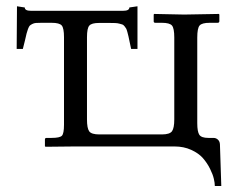

<svg xmlns="http://www.w3.org/2000/svg" viewBox="-20 -476 762 624"><path d="M301.3 -401.4Q277.8 -401.4 270.3 -392.8Q262.7 -384.3 262.7 -355V-87.9Q262.7 -59.1 270 -49.1Q277.3 -39.1 303.2 -39.1H505.9Q531.7 -39.1 539.1 -49.6Q546.4 -60.1 546.4 -87.9V-354Q546.4 -383.8 539.1 -392.8Q531.7 -401.9 505.9 -401.9H484.9Q479.5 -401.9 479.5 -406.7V-428.7L481 -430.7L578.6 -428.7L691.4 -430.7L692.9 -428.7V-407.2Q692.9 -401.9 687 -401.9H661.6Q636.2 -401.9 628.7 -393.1Q621.1 -384.3 621.1 -354V-75.7Q621.1 -47.9 627.9 -37.8Q634.8 -27.8 657.2 -27.8H673.8Q682.1 -27.8 688.2 -22.2Q694.3 -16.6 694.8 -6.8L699.2 128.4H678.2Q678.2 119.1 675 105.2Q671.9 91.3 662.6 72.5Q653.3 53.7 639.4 37.8Q625.5 22 601.3 11Q577.1 0 547.4 0H221.2L127.9 1L126 -1V-22.5Q126 -27.8 131.3 -27.8H147.5Q174.3 -27.8 181.2 -34.9Q188 -42 188 -70.8V-355Q188 -384.3 180.7 -393.1Q173.3 -401.9 147.5 -401.9H114.7Q103.5 -401.9 96.9 -401.4Q90.3 -400.9 84.7 -397.9Q79.1 -395 76.7 -392.6Q74.2 -390.1 71 -381.8Q67.9 -373.5 66.4 -367.2Q64.9 -360.8 61.3 -345.2Q57.6 -329.6 54.2 -316.9H34.2L35.2 -455.6L60.5 -451.7Q60.5 -440.9 80.6 -440.9H379.9Q400.4 -440.9 400.4 -451.7L426.8 -455.6V-316.9H406.2Q404.3 -326.2 401.4 -339.4Q398.4 -352.5 397.5 -357.9Q396.5 -363.3 394 -371.8Q391.6 -380.4 390.1 -383.1Q388.7 -385.7 384.8 -390.6Q380.9 -395.5 377.4 -396.5Q374 -397.5 367.7 -399.2Q361.3 -400.9 354.5 -401.1Q347.7 -401.4 337.4 -401.4Z"/></svg>

Font: Libertinage
Style: l
Weight: 400
Designer: OSP
Foundry: OSP
Version: Version 1.0; 2008; OFL relea